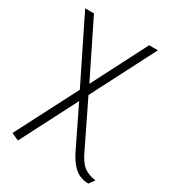

<svg xmlns="http://www.w3.org/2000/svg" viewBox="-173 -599 824 910"><g transform="rotate(30 238.5 -144.0)"><path d="M366 101 243 -152 422 -500H374L220 -200L72 -500H24L195 -153L21 184L61 202L219 -105L326 115Q342 147 361 169Q380 191 402.5 201.5Q425 212 452 212L474 182Q448 178 428.5 169.5Q409 161 394 144Q379 127 366 101Z"/></g></svg>

Font: Advent Pro Light
Style: Regular
Weight: 300
Version: Version 3.000